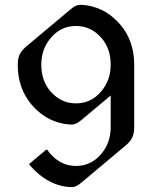

<svg xmlns="http://www.w3.org/2000/svg" viewBox="-20 -767 650 797"><path d="M278.8 9.8Q262.7 9.8 244.1 6.3Q171.4 -7.3 110.4 -73.7Q105 -79.6 100.6 -85.9L171.4 -145.5H176.3Q181.2 -137.2 190.9 -126.5Q234.9 -78.1 295.4 -78.1Q357.4 -78.1 398.9 -126.5Q439.5 -172.9 439.5 -238.8V-370.6L316.4 -267.6Q295.4 -250 278.8 -250Q262.7 -250 244.1 -253.4Q165.5 -268.1 110.4 -333.5Q53.7 -400.9 53.7 -498.5Q53.7 -526.4 62.5 -542.5Q71.8 -559.6 89.8 -574.7L274.4 -729.5Q295.4 -747.1 312 -747.1Q328.1 -747.1 346.7 -743.7Q425.3 -729 480.5 -663.6Q537.1 -596.2 537.1 -498.5V-238.8Q537.1 -212.4 528.3 -194.8Q520 -178.2 501 -162.6L316.4 -7.8Q295.4 9.8 278.8 9.8ZM295.4 -659.2Q233.4 -659.2 191.9 -610.8Q151.4 -564.5 151.4 -498.5Q151.4 -430.7 190.9 -386.2Q233.9 -337.9 295.4 -337.9Q357.4 -337.9 398.9 -386.2Q439.5 -432.6 439.5 -498.5Q439.5 -566.4 399.9 -610.8Q356.9 -659.2 295.4 -659.2Z"/></svg>

Font: Gothica
Style: Book
Weight: 400
Designer: Wojciech Kalinowski "wmk69" (wmk69@o2.pl)
Foundry: Wojciech Kalinowski "wmk69" (wmk69@o2.pl)
Version: Version 2.1.0; 2021-05-14